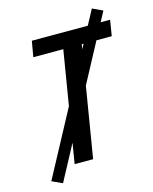

<svg xmlns="http://www.w3.org/2000/svg" viewBox="-132 -910 864 1083"><g transform="rotate(-15 300.0 -368.0)"><path d="M190 0 296 -643H121L137 -735H594L579 -643H404L298 0ZM99 87 38 59 511 -823 571 -795Z"/></g></svg>

Font: Iosevka SS04 SmBd Ex Obl
Style: Regular
Weight: 600
Width: 7
Italic angle: -9°
Monospace: yes
Designer: Belleve Invis
Foundry: Belleve Invis
Version: Version 19.0.0; ttfautohint (v1.8.4)